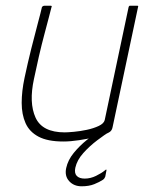

<svg xmlns="http://www.w3.org/2000/svg" viewBox="-20 -492 535 673"><path d="M202 4Q147 4 115 -13Q83 -30 69.5 -60.5Q56 -91 56 -131.5Q56 -172 66 -219Q77 -271 89.5 -321Q102 -371 112.5 -410Q123 -449 127 -467Q129 -470 131.5 -471Q134 -472 138 -472H155Q160 -472 161 -471Q162 -470 160 -465Q158 -457 151.5 -432Q145 -407 135.5 -371.5Q126 -336 116.5 -295Q107 -254 99 -215Q81 -132 104.5 -80Q128 -28 207 -28Q217 -28 239 -30Q261 -32 284.5 -37Q308 -42 326 -50.5Q344 -59 347 -71L431 -468Q432 -470 433 -471Q434 -472 435 -472H461Q463 -472 464 -471Q465 -470 464 -468L375 -48Q373 -36 366 -30.5Q359 -25 341 -19Q334 -16 310 -10.5Q286 -5 256.5 -0.5Q227 4 202 4ZM266 161Q239 161 222.5 143Q206 125 212 97Q218 69 238.5 44Q259 19 284.5 -1.5Q310 -22 331 -35Q335 -37 338.5 -38Q342 -39 345 -39H366Q368 -39 369 -36.5Q370 -34 365 -31Q347 -20 320.5 0Q294 20 272 44.5Q250 69 244 96Q240 115 249 124.5Q258 134 277 134Q297 134 316.5 124.5Q336 115 348 105Q351 102 352.5 102.5Q354 103 353 106L349 127Q348 129 346.5 132Q345 135 341 138Q329 146 310.5 153.5Q292 161 266 161Z"/></svg>

Font: Glory Thin
Style: Italic
Weight: 100
Italic angle: -12°
Designer: Robert Leuschke
Foundry: Robert Leuschke
Version: Version 1.011